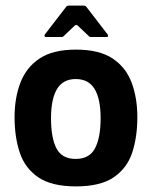

<svg xmlns="http://www.w3.org/2000/svg" viewBox="-20 -657 543 685"><path d="M251 8Q164 8 116.5 -24.5Q69 -57 50.5 -112.5Q32 -168 32 -239Q32 -308 53 -362.5Q74 -417 121.5 -448.5Q169 -480 251 -480Q334 -480 381.5 -448.5Q429 -417 449.5 -362.5Q470 -308 470 -239Q470 -169 452 -113.5Q434 -58 386.5 -25Q339 8 251 8ZM250 -90Q299 -90 319 -128Q339 -166 339 -235Q339 -304 317.5 -339.5Q296 -375 250 -375Q205 -375 183.5 -339.5Q162 -304 162 -235Q162 -165 181.5 -127.5Q201 -90 250 -90ZM144 -525Q140 -525 139 -528Q138 -531 140 -534L217 -634Q220 -637 225 -637H279Q284 -637 287 -634L364 -534Q366 -531 365.5 -528Q365 -525 360 -525H304Q299 -525 296 -529L257 -566Q252 -570 247 -566L208 -529Q205 -525 200 -525Z"/></svg>

Font: Glory Thin
Style: Bold
Weight: 700
Version: Version 1.011